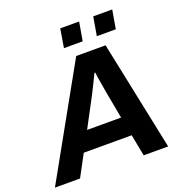

<svg xmlns="http://www.w3.org/2000/svg" viewBox="-191 -1002 1066 1132"><g transform="rotate(-20 342.5 -436.0)"><path d="M-39.3 0 344 -686.4H528.3L671.1 0H517.7L491.6 -135.3H190.9L118.3 0ZM255.3 -254.9H468.7L437.7 -421.3Q434.1 -445 429.5 -469.5Q424.8 -494 421.5 -516.8Q418.2 -539.7 416 -556.3H411.2Q401.2 -535.8 388.7 -510.2Q376.1 -484.6 364 -460.5Q352 -436.4 342.5 -418.9ZM292 -754.6 311.3 -871.7H429.7L409.6 -754.6ZM498.2 -754.6 518.3 -871.7H637.4L617.3 -754.6Z"/></g></svg>

Font: Archivo Variable SemiBold
Style: Italic
Weight: 600
Italic angle: -10°
Designer: Hector Gatti
Foundry: Omnibus-Type
Version: Version 2.001